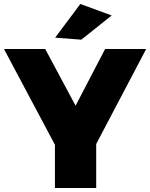

<svg xmlns="http://www.w3.org/2000/svg" viewBox="-28 -948 757 968"><path d="M709 -701 457 -222V0H249V-218L-8 -701H200L353 -415L502 -701ZM377 -928 535 -870 382 -748 250 -758Z"/></svg>

Font: Gontserrat ExtraBold
Style: Regular
Weight: 800
Designer: Julieta Ulanovsky
Foundry: Julieta Ulanovsky
Version: Version 6.001